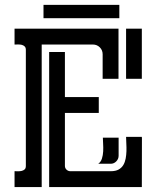

<svg xmlns="http://www.w3.org/2000/svg" viewBox="-20 -760 636 780"><path d="M149.4 -579.1V0H39.1V-64.5Q45.4 -64.5 53.2 -64.2Q61 -64 68.1 -65.7Q75.2 -67.4 80.1 -71.8Q85 -76.2 85 -85.9V-557.6Q85 -566.9 80.1 -571.5Q75.2 -576.2 68.1 -577.9Q61 -579.6 53.2 -579.3Q45.4 -579.1 39.1 -579.1V-643.6H461.4V-439.9H397V-539.6Q397 -556.2 385.5 -567.6Q374 -579.1 357.4 -579.1ZM243.7 -85.9Q243.7 -77.1 250.2 -70.8Q256.8 -64.5 265.6 -64.5H430.7Q449.7 -64.5 461.9 -71.3Q474.1 -78.1 481 -89.6Q487.8 -101.1 490.5 -115.7Q493.2 -130.4 493.7 -146Q494.1 -161.6 493.2 -176.8Q492.2 -191.9 492.2 -204.1H556.2V-200.7H556.6L556.2 0H179.7V-548.8H243.7V-365.7H381.3V-301.3H243.7ZM156.7 -740.2H464.8V-686H156.7ZM556.2 -643.6V-439.9H492.2V-643.6ZM378.9 -94.7Q389.6 -101.6 394 -115.5Q398.4 -129.4 399.2 -145.3Q399.9 -161.1 398.9 -176.3Q397.9 -191.4 397.9 -200.7H461.9V-127.4Q461.9 -114.3 452.4 -104.5Q442.9 -94.7 429.7 -94.7Z"/></svg>

Font: Isar CAT
Style: Regular
Weight: 400
Designer: Digitized by Peter Wiegel
Foundry: CAT-Fonts, Peter Wiegel
Version: Version 1.000; ttfautohint (v1.3)